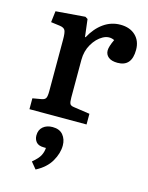

<svg xmlns="http://www.w3.org/2000/svg" viewBox="-120 -598 735 955"><g transform="rotate(15 247.5 -120.5)"><path d="M51 0V-56L97 -64Q113 -67 118 -76.5Q123 -86 123 -112V-378Q123 -413 117 -425Q111 -437 89 -440L43 -446L50 -504L201 -516L214 -508L225 -418H228Q255 -468 294 -495.5Q333 -523 380 -523Q429 -523 458 -495.5Q487 -468 487 -422Q487 -336 414 -336Q383 -336 367 -349Q351 -362 351 -383Q351 -403 369 -441Q340 -455 309.5 -438Q279 -421 258 -385Q237 -349 237 -304V-110Q237 -86 241.5 -77.5Q246 -69 263 -67L345 -55V0ZM158 282 130 248Q160 223 169.5 204Q179 185 180 165H170Q142 165 130 151Q118 137 118 117Q118 88 137 72Q156 56 186 56Q222 56 240 78Q258 100 258 132Q258 172 234 213.5Q210 255 158 282Z"/></g></svg>

Font: Literata 12pt Medium
Style: Regular
Weight: 500
Designer: Latin by Veronika Burian and Jose Scaglione. Greek by Irene Vlachou. Cyrillic by Vera Evstafieva.
Foundry: TypeTogether
Version: Version 3.002